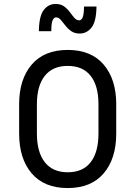

<svg xmlns="http://www.w3.org/2000/svg" viewBox="-20 -943 687 973"><path d="M569 -415V-266Q569 -139 505.5 -64.5Q442 10 323 10Q204 10 140.5 -64.5Q77 -139 77 -266V-415Q77 -541 140.5 -615.5Q204 -690 323 -690Q442 -690 505.5 -615.5Q569 -541 569 -415ZM479 -415Q479 -508 439.5 -558.5Q400 -609 323 -609Q247 -609 207 -558.5Q167 -508 167 -415V-266Q167 -172 207 -121Q247 -70 323 -70Q400 -70 439.5 -121Q479 -172 479 -266ZM383 -773Q358 -773 340.5 -785.5Q323 -798 311 -814Q299 -830 288 -842.5Q277 -855 264 -855Q254 -855 247 -841Q240 -827 240 -785H177Q178 -861 201.5 -892Q225 -923 262 -923Q288 -923 305 -910.5Q322 -898 334 -881.5Q346 -865 357 -852.5Q368 -840 381 -840Q392 -840 398.5 -854Q405 -868 406 -910H469Q468 -834 444 -803.5Q420 -773 383 -773Z"/></svg>

Font: Inria Sans
Style: Regular
Weight: 400
Designer: Black Foundry Team
Foundry: Black Foundry
Version: Version 1.2; ttfautohint (v1.8.3)